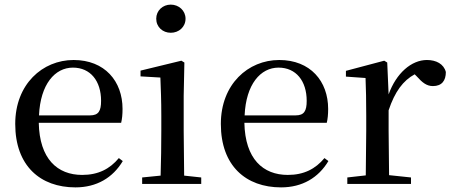

<svg xmlns="http://www.w3.org/2000/svg" viewBox="-20 -797 1958 832"><path d="M307 15C399 15 469 -27 512 -99L495 -112C456 -65 406 -39 336 -39C229 -39 151 -108 148 -265H505C509 -281 511 -301 511 -325C511 -445 434 -537 299 -537C164 -537 46 -432 46 -260C46 -78 155 15 307 15ZM149 -297C155 -432 218 -504 296 -504C372 -504 418 -446 418 -360C418 -316 407 -297 370 -297Z M720 -655C755 -655 784 -680 784 -716C784 -751 755 -777 720 -777C685 -777 657 -751 657 -716C657 -680 685 -655 720 -655ZM675 0H852V-28L778 -36L776 -230V-382L779 -526L766 -534L589 -491V-466L675 -461C677 -411 679 -362 679 -294V-230C679 -176 678 -92 676 -36L596 -28V0Z M1198 15C1290 15 1360 -27 1403 -99L1386 -112C1347 -65 1297 -39 1227 -39C1120 -39 1042 -108 1039 -265H1396C1400 -281 1402 -301 1402 -325C1402 -445 1325 -537 1190 -537C1055 -537 937 -432 937 -260C937 -78 1046 15 1198 15ZM1040 -297C1046 -432 1109 -504 1187 -504C1263 -504 1309 -446 1309 -360C1309 -316 1298 -297 1261 -297Z M1664 -319C1691 -400 1727 -448 1777 -475L1786 -466C1810 -439 1829 -424 1856 -424C1895 -424 1912 -448 1912 -485C1903 -520 1870 -537 1830 -537C1763 -537 1697 -480 1664 -388L1658 -526L1645 -534L1479 -490V-465L1564 -459C1566 -410 1567 -363 1567 -295V-230L1565 -37L1485 -28V0H1761V-28L1666 -38L1664 -230Z"/></svg>

Font: Source Han Serif SC Medium
Style: Regular
Weight: 500
Designer: Ryoko NISHIZUKA 西塚涼子 (kana & ideographs); Frank Grießhammer (Latin, Greek & Cyrillic); Wenlong ZHANG 张文龙 (bopomofo); San
Foundry: Adobe
Version: Version 2.003;hotconv 1.1.1;makeotfexe 2.6.0